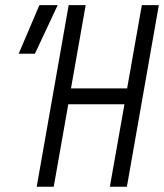

<svg xmlns="http://www.w3.org/2000/svg" viewBox="-20 -713 626 733"><path d="M399.4 0H464.4L586.4 -693.4H521.5L465.3 -375.5H251L307.1 -693.4H242.2L120.1 0H185.1L240.7 -314.9H455.1ZM51.3 -507.8H113.3L200.2 -693.4H130.4Z"/></svg>

Font: Cascadia Mono NF Light
Style: Italic
Weight: 300
Italic angle: -10°
Monospace: yes
Designer: Aaron Bell
Foundry: Saja Typeworks
Version: Version 2404.023